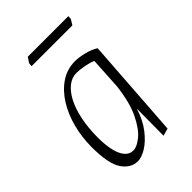

<svg xmlns="http://www.w3.org/2000/svg" viewBox="-187 -688 779 779"><g transform="rotate(-45 202.5 -299.0)"><path d="M136 9Q96 9 69.5 -29.5Q43 -68 43 -164Q43 -220 56.5 -272.5Q70 -325 96 -367Q122 -409 159 -434Q196 -459 242 -459Q262 -459 292 -452Q322 -445 344 -431L314 0L282 9L283 -145Q267 -94 240 -59.5Q213 -25 185 -8Q157 9 136 9ZM154 -35Q174 -35 202 -57.5Q230 -80 255 -131Q280 -182 290 -266L298 -404Q283 -411 257.5 -416Q232 -421 211 -421Q186 -421 163.5 -403.5Q141 -386 124 -353.5Q107 -321 97.5 -275Q88 -229 88 -173Q88 -133 95 -101.5Q102 -70 116.5 -52.5Q131 -35 154 -35ZM103 -569 104 -584 119 -607H352L351 -592L337 -569Z"/></g></svg>

Font: Ancizar Sans Thin
Style: Italic
Weight: 100
Italic angle: -4°
Designer: Cesar Puertas, Viviana Monsalve, Julian Moncada, Julian Prieto, Jose Castro, Mariel Hernandez, Felipe Aragon, Sara Alarc
Version: Version 8.100